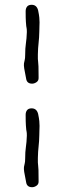

<svg xmlns="http://www.w3.org/2000/svg" viewBox="-20 -781 265 801"><path d="M144 -650Q144 -636 143 -624.5Q142 -613 141 -602Q140 -591 139 -579.5Q138 -568 138 -554V-535Q138 -531 139 -524Q140 -517 140.5 -504Q141 -491 141 -461V-455Q141 -444 132 -438Q123 -432 114 -432Q92 -432 89 -453Q83 -482 81 -495.5Q79 -509 80 -516.5Q81 -524 83 -530.5Q85 -537 85 -552Q85 -580 88 -599.5Q91 -619 92 -647Q92 -660 91 -663.5Q90 -667 89.5 -672Q89 -677 88 -690Q87 -703 87 -734Q87 -746 93 -753.5Q99 -761 112 -761Q133 -761 139 -738Q143 -719 144 -707.5Q145 -696 145 -687.5Q145 -679 144.5 -671Q144 -663 144 -650ZM144 -218Q144 -204 143 -192.5Q142 -181 141 -170Q140 -159 139 -147.5Q138 -136 138 -122V-103Q138 -99 139 -92Q140 -85 140.5 -72Q141 -59 141 -29V-23Q141 -12 132 -6Q123 0 114 0Q92 0 89 -21Q83 -50 81 -63.5Q79 -77 80 -84.5Q81 -92 83 -98.5Q85 -105 85 -120Q85 -148 88 -167.5Q91 -187 92 -215Q92 -228 91 -231.5Q90 -235 89.5 -240Q89 -245 88 -258Q87 -271 87 -302Q87 -314 93 -321.5Q99 -329 112 -329Q133 -329 139 -306Q143 -287 144 -275.5Q145 -264 145 -255.5Q145 -247 144.5 -239Q144 -231 144 -218Z"/></svg>

Font: Wynona
Style: Regular
Weight: 400
Italic angle: -12°
Designer: Kanati
Foundry: Kanati and Michael Everson
Version: Version 2.000